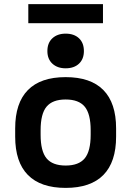

<svg xmlns="http://www.w3.org/2000/svg" viewBox="-20 -906 640 936"><path d="M300 10Q178 10 116 -53Q54 -116 54 -240V-280Q54 -404 116 -467Q178 -530 300 -530Q422 -530 484 -467Q546 -404 546 -280V-240Q546 -116 484 -53Q422 10 300 10ZM300 -99Q364 -99 393 -134Q422 -169 422 -249V-271Q422 -351 393 -386Q364 -421 300 -421Q236 -421 207 -386Q178 -351 178 -271V-249Q178 -169 207 -134Q236 -99 300 -99ZM300 -573Q260 -573 235.5 -595.5Q211 -618 211 -657Q211 -697 235.5 -719.5Q260 -742 300 -742Q341 -742 365 -719.5Q389 -697 389 -657Q389 -618 365 -595.5Q341 -573 300 -573ZM118 -793V-886H482V-793Z"/></svg>

Font: M PLUS Code Latin Expanded SemiBold
Style: Regular
Weight: 600
Width: 7
Designer: Coji Morishita
Foundry: UNDERFOREST DESIGN
Version: Version 1.002; ttfautohint (v1.8.3)